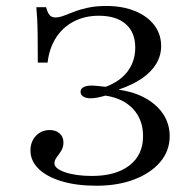

<svg xmlns="http://www.w3.org/2000/svg" viewBox="-20 -602 630 634"><path d="M298.4 11.3Q232.3 11.3 183.1 -3.6Q133.9 -18.5 107.3 -44.8Q80.6 -71 80.6 -104.8Q80.6 -134.7 98.8 -153.6Q116.9 -172.6 144.4 -172.6Q164.5 -172.6 177 -161.3Q189.5 -150 189.5 -131.5Q189.5 -116.1 182.3 -104.4Q175 -92.7 167.3 -82.7Q159.7 -72.6 159.7 -62.9Q159.7 -45.2 195.2 -33.1Q230.6 -21 283.9 -21Q362.1 -21 407.3 -55.6Q452.4 -90.3 452.4 -152.4Q452.4 -206.5 419.8 -241.9Q387.1 -277.4 328.2 -286.3Q314.5 -282.3 302 -279.8Q289.5 -277.4 279 -277.4Q264.5 -277.4 255.2 -283.1Q246 -288.7 246 -298.4Q246 -308.9 255.6 -314.1Q265.3 -319.4 282.3 -319.4Q291.1 -319.4 302.8 -318.1Q314.5 -316.9 329 -315.3Q376.6 -333.1 401.6 -366.5Q426.6 -400 426.6 -445.2Q426.6 -495.2 395.2 -522.6Q363.7 -550 306.5 -550Q259.7 -550 223.4 -531Q187.1 -512.1 164.9 -477.4Q142.7 -442.7 137.1 -395.2H104.8Q104.8 -449.2 104.4 -483.1Q104 -516.9 102.8 -538.7Q101.6 -560.5 100 -578.2H132.3Q137.1 -559.7 144 -552Q150.8 -544.4 162.9 -544.4Q175 -544.4 190.3 -550Q205.6 -555.6 225 -563.3Q244.4 -571 270.6 -576.6Q296.8 -582.3 330.6 -582.3Q384.7 -582.3 425.4 -565.7Q466.1 -549.2 489.1 -519.4Q512.1 -489.5 512.1 -450Q512.1 -418.5 496 -391.5Q479.8 -364.5 448.8 -343.1Q417.7 -321.8 372.6 -306.5V-305.6Q424.2 -298.4 461.7 -277Q499.2 -255.6 519.8 -223.8Q540.3 -191.9 540.3 -152.4Q540.3 -104 509.3 -67.3Q478.2 -30.6 423.8 -9.7Q369.4 11.3 298.4 11.3Z"/></svg>

Font: Playfair 12pt
Style: Regular
Weight: 400
Designer: Claus Eggers Sørensen
Foundry: Claus Eggers Sørensen
Version: Version 2.000;gftools[0.9.28]